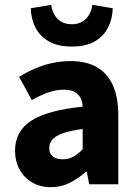

<svg xmlns="http://www.w3.org/2000/svg" viewBox="-20 -760 567 792"><path d="M190 12Q145 12 111.5 -8Q78 -28 60 -62Q42 -96 42 -138Q42 -218 108 -261.5Q174 -305 321 -320Q320 -342 311.5 -357.5Q303 -373 286 -381.5Q269 -390 243 -390Q212 -390 180 -379Q148 -368 111 -347L59 -443Q91 -463 125 -477.5Q159 -492 195.5 -500Q232 -508 271 -508Q335 -508 378.5 -483.5Q422 -459 445 -409.5Q468 -360 468 -283V0H348L338 -51H334Q302 -23 267 -5.5Q232 12 190 12ZM239 -103Q264 -103 283 -114Q302 -125 321 -144V-228Q269 -221 238.5 -210Q208 -199 195.5 -183.5Q183 -168 183 -149Q183 -126 198.5 -114.5Q214 -103 239 -103ZM276 -568Q219 -568 182 -589Q145 -610 126.5 -646Q108 -682 107 -726L191 -740Q194 -718 204 -700Q214 -682 232 -671Q250 -660 276 -660Q302 -660 320 -671Q338 -682 348 -700Q358 -718 361 -740L445 -726Q444 -682 425.5 -646Q407 -610 370.5 -589Q334 -568 276 -568Z"/></svg>

Font: Source Sans 3 ExtraLight
Style: Bold
Weight: 700
Version: Version 3.052;hotconv 1.1.0;makeotfexe 2.6.0